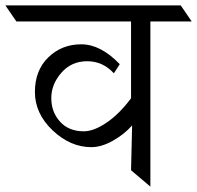

<svg xmlns="http://www.w3.org/2000/svg" viewBox="-81 -695 734 715"><path d="M479 -615V0L407 -61L411 -228Q382 -195 339.5 -171Q297 -147 259 -147Q181 -147 115 -209.5Q49 -272 49 -352.5Q49 -433 99 -481.5Q149 -530 221.5 -530Q294 -530 365 -456L343 -422Q302 -467 243.5 -467Q185 -467 147.5 -424Q110 -381 110 -329.5Q110 -278 142.5 -242Q175 -206 231 -206Q268 -206 315.5 -238Q363 -270 407 -329V-615H-20L-61 -675H592L633 -615Z"/></svg>

Font: Halant
Style: Regular
Weight: 400
Designer: Hitesh Malaviya (Devanagari), Satya Rajpurohit (Latin)
Foundry: Indian Type Foundry
Version: Version 1.101;PS 1.0;hotconv 1.0.78;makeotf.lib2.5.61930; tt